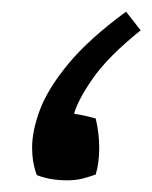

<svg xmlns="http://www.w3.org/2000/svg" viewBox="-20 -301 261 329"><path d="M221 -249Q165 -204 139 -166.5Q113 -129 107 -106Q115 -105 126 -102.5Q137 -100 144 -98Q150 -73 150 -47Q150 -22 144 -2Q133 2 121.5 5Q110 8 95 8Q66 8 43 -1Q35 -23 35 -48Q35 -77 48.5 -113Q62 -149 97 -191.5Q132 -234 196 -281Z"/></svg>

Font: Ruwudu
Style: Regular
Weight: 400
Designer: Becca Hirsbrunner Spalinger
Foundry: SIL International
Version: Version 3.000